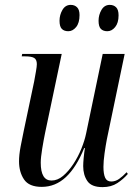

<svg xmlns="http://www.w3.org/2000/svg" viewBox="-20 -757 565 787"><path d="M400 10Q355 10 338 -15Q321 -40 321 -76Q321 -89 323 -110Q325 -131 328 -150H325Q293 -71 250 -31Q207 9 151 9Q99 9 78.5 -21.5Q58 -52 58 -96Q58 -122 64.5 -156.5Q71 -191 77 -219L120 -423Q124 -445 127.5 -465Q131 -485 131 -494Q131 -513 120 -519.5Q109 -526 83 -526H69L71 -536H233L165 -213Q159 -184 153 -147.5Q147 -111 147 -90Q147 -17 191 -17Q216 -17 238.5 -36Q261 -55 280.5 -84.5Q300 -114 313.5 -147.5Q327 -181 333 -210L401 -536H491L418 -186Q413 -160 408.5 -128Q404 -96 404 -73Q404 -44 411 -28.5Q418 -13 436 -13Q453 -13 468 -23.5Q483 -34 499 -51L504 -44Q486 -23 461 -6.5Q436 10 400 10ZM420 -629Q403 -629 393.5 -638.5Q384 -648 384 -672Q384 -696 396 -716.5Q408 -737 430 -737Q446 -737 456 -727Q466 -717 466 -694Q466 -663 452 -646Q438 -629 420 -629ZM260 -629Q243 -629 233.5 -638.5Q224 -648 224 -672Q224 -696 236 -716.5Q248 -737 270 -737Q286 -737 296 -727Q306 -717 306 -695Q306 -663 292 -646Q278 -629 260 -629Z"/></svg>

Font: Noto Serif Display Condensed
Style: Italic
Weight: 400
Width: 3
Italic angle: -12°
Designer: Monotype Design Team
Foundry: Monotype Imaging Inc.
Version: Version 2.009